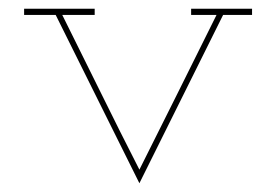

<svg xmlns="http://www.w3.org/2000/svg" viewBox="-20 -395 630 438"><path d="M489 -361Q441 -264 393.5 -169Q346 -74 298 23Q250 -74 202.5 -169Q155 -264 107 -361H35V-375H196V-361H122Q166 -273 209.5 -184.5Q253 -96 298 -8L384 -180Q429 -270 474 -361H416V-375H555V-361Z"/></svg>

Font: Josefin Slab Thin
Style: Regular
Weight: 100
Designer: Santiago Orozco
Foundry: Typemade
Version: Version 2.000